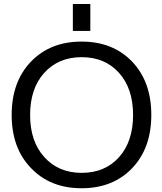

<svg xmlns="http://www.w3.org/2000/svg" viewBox="-20 -956 835 987"><path d="M208 -148.4Q280.3 -67.4 399.9 -67.4Q519.5 -67.4 591.8 -147.9Q664.1 -228.5 664.1 -364.7Q664.1 -501 591.8 -581.5Q519.5 -662.1 399.9 -662.1Q280.3 -662.1 207.5 -581.5Q134.8 -501 134.8 -364.7Q134.8 -228.5 208 -148.4ZM139.6 -91.8Q40 -194.3 40 -365.2Q40 -536.1 139.2 -639.2Q238.3 -742.2 399.4 -742.2Q560.5 -742.2 659.2 -639.2Q757.8 -536.1 757.8 -365.2Q757.8 -194.3 659.2 -91.3Q560.5 11.7 399.4 11.7Q238.3 11.7 139.6 -91.8ZM354.5 -796.9V-935.5H444.3V-796.9Z"/></svg>

Font: Gen Shin Gothic Regular
Style: Regular
Weight: 400
Designer: [Source Han Sans]
Ryoko NISHIZUKA  (kana & ideographs); Paul D. Hunt (Latin, Greek & Cyrillic); Wenlong ZHANG  (bopomofo
Version: Version 1.002.20150607